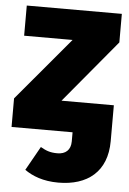

<svg xmlns="http://www.w3.org/2000/svg" viewBox="-54 -573 562 837"><g transform="rotate(5 227.0 -154.5)"><path d="M445 -533H29V-401H241L9 -125V0H276V40C276 78 253 97 218 97C184 97 167 89 144 76L85 181C119 205 166 224 233 224C360 224 445 158 445 24V-133H216L445 -408Z"/></g></svg>

Font: Fira Sans ExtraBold
Style: Regular
Weight: 800
Designer: bBox Type GmbH & Carrois Corporate GbR & Edenspiekermann AG
Foundry: bBox Type GmbH & Carrois Corporate GbR & Edenspiekermann AG
Version: Version 4.300;PS 004.300;hotconv 1.0.88;makeotf.lib2.5.64775